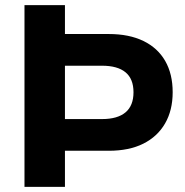

<svg xmlns="http://www.w3.org/2000/svg" viewBox="-20 -725 718 745"><path d="M75 0V-705H232V-593H402Q481 -593 536.5 -566Q592 -539 621 -488.5Q650 -438 650 -367Q650 -297 620.5 -246Q591 -195 536 -167.5Q481 -140 402 -140H232V0ZM232 -263H376Q436 -263 467 -289Q498 -315 498 -367Q498 -419 467 -444.5Q436 -470 376 -470H232Z"/></svg>

Font: Nunito Sans 11pt ExtraBold
Style: Regular
Weight: 800
Version: Version 3.101;gftools[0.9.27]